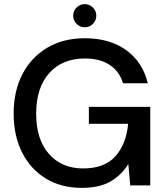

<svg xmlns="http://www.w3.org/2000/svg" viewBox="-20 -897 805 929"><path d="M375 12Q276 12 202 -33Q128 -78 87 -159Q46 -240 46 -348Q46 -455 88 -537Q130 -619 207.5 -665.5Q285 -712 391 -712Q511 -712 591 -654Q671 -596 695 -494H575Q559 -550 512 -582Q465 -614 391 -614Q281 -614 218 -543Q155 -472 155 -347Q155 -222 217 -152Q279 -82 382 -82Q486 -82 538.5 -141Q591 -200 600 -298H410V-380H707V0H610L601 -103Q566 -48 513 -18Q460 12 375 12ZM390 -765Q367 -765 350.5 -781.5Q334 -798 334 -821Q334 -844 350.5 -860.5Q367 -877 390 -877Q413 -877 429.5 -860.5Q446 -844 446 -821Q446 -798 429.5 -781.5Q413 -765 390 -765Z"/></svg>

Font: Firefly Display Medium
Style: Regular
Weight: 500
Designer: Colophon Foundry, Jonny Pinhorn
Foundry: Colophon Foundry
Version: Version 1.200; ttfautohint (v1.8.3)